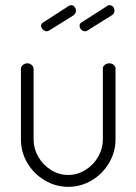

<svg xmlns="http://www.w3.org/2000/svg" viewBox="-20 -717 528 743"><path d="M61 -177V-451Q61 -459 68.5 -465.5Q76 -472 86 -472Q95 -472 102.5 -465.5Q110 -459 110 -451V-177Q110 -142 128 -110.5Q146 -79 177 -59.5Q208 -40 244 -40Q280 -40 311 -59.5Q342 -79 360 -110.5Q378 -142 378 -177V-452Q378 -460 385.5 -466Q393 -472 403 -472Q413 -472 420 -466Q427 -460 427 -452V-177Q427 -129 402 -86.5Q377 -44 335 -19Q293 6 244 6Q195 6 152.5 -19.5Q110 -45 85.5 -87Q61 -129 61 -177ZM161 -596Q153 -596 146 -602.5Q139 -609 139 -617Q139 -626 147 -630L246 -694Q251 -697 255 -697Q263 -697 268.5 -690.5Q274 -684 274 -676Q274 -666 265 -658L172 -600Q169 -598 166.5 -597Q164 -596 161 -596ZM310 -596Q301 -596 294.5 -602.5Q288 -609 288 -617Q288 -626 295 -630L395 -694Q398 -697 403 -697Q412 -697 417.5 -691Q423 -685 423 -676Q423 -665 413 -658L320 -600Q318 -598 315 -597Q312 -596 310 -596Z"/></svg>

Font: Dosis
Style: Regular
Weight: 400
Designer: Edgar Tolentino, Pablo Impallari, Igino Marini
Foundry: Edgar Tolentino, Pablo Impallari, Igino Marini
Version: Version 1.007;Glyphs 3.1.1 (3134)